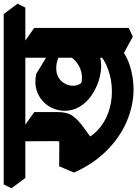

<svg xmlns="http://www.w3.org/2000/svg" viewBox="72 -823 742 1038"><g transform="rotate(-90 443.0 -304.0)"><path d="M480 47Q391 47 304 9.5Q217 -28 145.5 -100.5Q74 -173 29 -275L63 -355L263 -354L195 -252Q213 -191 254.5 -150.5Q296 -110 351.5 -90Q407 -70 466 -70Q530 -70 585.5 -90Q641 -110 674 -143L717 -39Q676 4 611.5 25.5Q547 47 480 47ZM188 -161 86 -271Q116 -282 141.5 -295.5Q167 -309 183 -327.5Q199 -346 199 -370L198 -588L254 -562L356 -490V-360Q356 -311 334.5 -281Q313 -251 269 -220ZM0 -538 -56 -613 -35 -655H478L535 -580L514 -538ZM606 -128Q568 -128 525.5 -141.5Q483 -155 446 -180.5Q409 -206 386 -243Q363 -280 363 -325Q363 -358 376.5 -389.5Q390 -421 416 -444.5Q442 -468 479 -478.5Q516 -489 563 -479L735 -374L713 -324Q682 -348 651 -359.5Q620 -371 594 -371Q561 -371 539.5 -356.5Q518 -342 507.5 -319.5Q497 -297 498.5 -274.5Q500 -252 514 -235Q544 -228 574.5 -236Q605 -244 631 -266Q657 -288 669 -323L742 -203Q715 -169 684.5 -148.5Q654 -128 606 -128ZM764 43 650 -19V-590L706 -564L811 -490V21ZM240 -538 183 -613 204 -655H886L942 -580L921 -538Z"/></g></svg>

Font: Eczar
Style: Bold
Weight: 700
Designer: Vaibhav Singh
Foundry: Rosetta Type Foundry
Version: Version 2.000